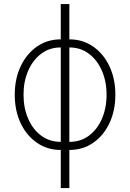

<svg xmlns="http://www.w3.org/2000/svg" viewBox="-20 -748 659 972"><path d="M287.6 11.2Q220.2 11.2 167.5 -24.9Q114.7 -61 84.7 -124.3Q54.7 -187.5 54.7 -268.6Q54.7 -349.6 85 -413.1Q115.2 -476.6 167.7 -512.7Q220.2 -548.8 287.6 -548.8H331.1Q398.9 -548.8 451.4 -512.5Q503.9 -476.1 533.9 -412.8Q564 -349.6 564 -268.6Q564 -187.5 533.9 -124.3Q503.9 -61 451.4 -24.9Q398.9 11.2 331.1 11.2ZM287.6 -29.8H331.1Q388.2 -29.8 430.4 -61.3Q472.7 -92.8 496.1 -147Q519.5 -201.2 519.5 -268.6Q519.5 -335.9 495.8 -390.1Q472.2 -444.3 429.9 -476.1Q387.7 -507.8 331.1 -507.8H287.6Q231 -507.8 188.7 -476.1Q146.5 -444.3 122.8 -390.1Q99.1 -335.9 99.1 -268.6Q99.1 -201.2 122.6 -147Q146 -92.8 188.5 -61.3Q231 -29.8 287.6 -29.8ZM287.6 204.1V-727.5H331.1V204.1Z"/></svg>

Font: Inter 17pt ExtraLight
Style: Regular
Weight: 250
Version: Version 4.001;git-66647c0bb